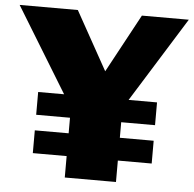

<svg xmlns="http://www.w3.org/2000/svg" viewBox="-79 -795 855 848"><g transform="rotate(5 349.0 -371.0)"><path d="M490 -366H616V-265H466V-196H616V-95H466V0H239V-95H89V-196H239V-265H89V-366H204L-26 -742H232L376 -483L516 -742H724Z"/></g></svg>

Font: Morrison Black
Style: Regular
Weight: 900
Designer: Pablo Impallari, Rodrigo Fuenzalida (Modified by Dan O. Williams)
Version: Version 0.03;June 6, 2019;FontCreator 11.5.0.2425 64-bit; tt